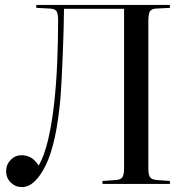

<svg xmlns="http://www.w3.org/2000/svg" viewBox="-20 -750 772 783"><path d="M70 13Q43 13 24 -5.5Q5 -24 5 -52Q5 -79 23.5 -98Q42 -117 68 -117Q85 -117 102 -109.5Q119 -102 138 -75Q161 -115 176.5 -181.5Q192 -248 201 -330Q210 -412 213.5 -499.5Q217 -587 217 -668Q217 -691 211.5 -702.5Q206 -714 184 -715L128 -718V-730H673V-718L616 -715Q597 -714 591 -703Q585 -692 585 -664V-63Q585 -38 591.5 -28Q598 -18 618 -16L673 -12V0H398V-12L455 -16Q474 -18 480 -28.5Q486 -39 486 -67V-714H241Q241 -682 239.5 -632.5Q238 -583 236 -529Q234 -475 231.5 -428Q229 -381 227 -354Q210 -163 166 -75Q122 13 70 13Z"/></svg>

Font: Display Regular
Style: Regular
Weight: 400
Designer: Latin by Veronika Burian and Jose Scaglione. Greek by Irene Vlachou. Cyrillic by Vera Evstafieva.
Foundry: TypeTogether
Version: Version 3.002